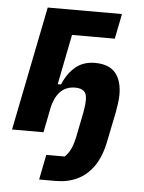

<svg xmlns="http://www.w3.org/2000/svg" viewBox="-52 -567 605 809"><g transform="rotate(5 250.0 -162.5)"><path d="M144 200 165 94H243Q257 81 267 61Q277 41 284 8L305 -97Q308 -113 309.5 -126.5Q311 -140 311 -152Q311 -178 298.5 -188.5Q286 -199 262 -199Q243 -199 227.5 -193Q212 -187 199.5 -174.5Q187 -162 178 -142.5Q169 -123 164 -96L145 0H12L117 -525H431L410 -419H229L187 -207H201Q221 -255 254 -282.5Q287 -310 336 -310Q395 -310 422.5 -277.5Q450 -245 450 -186Q450 -169 447 -147Q444 -125 441 -110L415 18Q402 81 374 121Q346 161 305.5 180.5Q265 200 213 200Z"/></g></svg>

Font: IBM Plex Sans Condensed
Style: Bold Italic
Weight: 700
Width: 3
Italic angle: -11.31°
Designer: Mike Abbink, Paul van der Laan, Pieter van Rosmalen
Foundry: Bold Monday
Version: Version 3.201